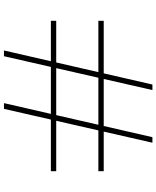

<svg xmlns="http://www.w3.org/2000/svg" viewBox="70 -860 790 970"><g transform="rotate(-90 465.0 -375.0)"><path d="M845 -486H85V-513H845ZM845 -246H85V-273H845ZM429 -750 257 0H229L400 -750ZM695 -750 523 0H495L666 -750Z"/></g></svg>

Font: Solide Mirage
Style: Etroit
Weight: 400
Designer: Jérémy Landes
Foundry: Velvetyne Type Foundry
Version: Version 1.1